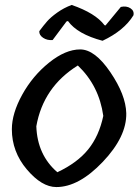

<svg xmlns="http://www.w3.org/2000/svg" viewBox="-20 -757 561 777"><path d="M28 -234Q28 -298 70 -374Q112 -450 178.5 -503.5Q245 -557 304.5 -557Q364 -557 426.5 -465Q489 -373 491 -299Q493 -204 396 -102Q299 0 208 0Q149 0 88.5 -71.5Q28 -143 28 -234ZM295 -492Q155 -405 127 -246Q131 -130 212 -60Q293 -98 337 -152.5Q381 -207 398 -288Q381 -410 295 -492ZM249 -670 193 -595Q171 -593 154.5 -604Q138 -615 139 -631Q157 -655 171 -671Q185 -687 211.5 -706Q238 -725 270 -737Q366 -704 403 -655L407 -654L469 -729Q492 -734 508 -723.5Q524 -713 520 -695Q482 -633 395 -592Q293 -619 255 -672Z"/></svg>

Font: Tillana Medium
Style: Regular
Weight: 500
Designer: Lipi Raval (Devanagari, Latin), Jonny Pinhorn (Latin)
Foundry: Indian Type Foundry
Version: Version 2.003;PS 1.0;hotconv 1.0.79;makeotf.lib2.5.61930; tt